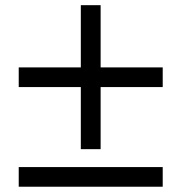

<svg xmlns="http://www.w3.org/2000/svg" viewBox="-20 -733 689 731"><path d="M599.5 -22.1H51.3V-96.9H599.5ZM599.5 -401.5H51.3V-476.4H599.5ZM287.7 -165.1V-713.3H363.1V-165.1Z"/></svg>

Font: MM Jasmine
Style: Regular
Weight: 400
Designer: Khon Soe Zaw Thu
Version: Version 1.00 July 11, 2016, initial release